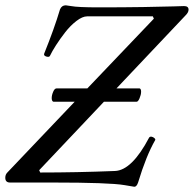

<svg xmlns="http://www.w3.org/2000/svg" viewBox="-45 -694 737 730"><path d="M158.2 -307.1Q151.9 -309.1 151.6 -320.3Q151.4 -331.5 157 -344.7Q162.6 -357.9 169.9 -357.9H287.1L540 -623L536.1 -631.8H286.1Q268.6 -631.8 245.6 -614.3Q222.7 -596.7 202.9 -571.3Q183.1 -545.9 168 -522.2Q152.8 -498.5 145 -481.9Q142.1 -475.6 131.1 -479Q120.1 -482.4 123 -490.2Q161.1 -584.5 183.1 -658.2Q189.5 -673.8 205.1 -673.8Q208.5 -673.8 225.1 -670.9Q250.5 -666 331.1 -666Q422.4 -666 499 -667.2Q575.7 -668.5 615 -669.7Q654.3 -670.9 654.8 -670.9Q671.9 -670.9 671.9 -657.2Q671.9 -647 661.1 -636.2L397.9 -357.9H485.8Q491.7 -356 491.5 -344.7Q491.2 -333.5 485.6 -320.3Q480 -307.1 474.1 -307.1H350.1L104 -46.9L107.9 -38.1Q245.6 -38.1 392.1 -43.9Q456.5 -46.4 522 -170.9Q525.4 -175.3 531.2 -174.3Q537.1 -173.3 542 -168.9Q546.9 -164.6 544.9 -161.1Q510.7 -101.6 480 0Q474.6 16.1 465.8 16.1L428.2 9.8Q371.1 0 154.8 0H-6.8Q-24.9 0 -24.9 -18.1Q-24.9 -30.3 -17.1 -38.1L238.8 -307.1Z"/></svg>

Font: Junicode SmCond Medium
Style: Italic
Weight: 500
Width: 4
Italic angle: -11°
Designer: Peter S. Baker
Version: Version 2.206